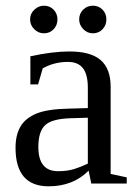

<svg xmlns="http://www.w3.org/2000/svg" viewBox="-20 -652 484 682"><path d="M227.1 -469.2Q302.2 -469.2 337.6 -438.5Q373 -407.7 373 -344.2V-34.2L430.2 -22V0H304.2L294.9 -45.9Q239.3 9.8 152.8 9.8Q35.2 9.8 35.2 -127Q35.2 -172.9 53 -202.9Q70.8 -232.9 109.9 -248.8Q148.9 -264.6 223.1 -266.1L292 -268.1V-339.8Q292 -387.2 274.7 -409.7Q257.3 -432.1 221.2 -432.1Q172.4 -432.1 131.8 -409.2L115.2 -352.1H87.9V-452.1Q167 -469.2 227.1 -469.2ZM292 -233.9 228 -231.9Q162.6 -229.5 139.4 -206.5Q116.2 -183.6 116.2 -129.9Q116.2 -43.9 186 -43.9Q219.2 -43.9 243.4 -51.5Q267.6 -59.1 292 -70.8ZM357.9 -583Q357.9 -562.5 344.2 -548.1Q330.6 -533.7 310.1 -533.7Q289.6 -533.7 275.4 -548.8Q261.2 -564 261.2 -583Q261.2 -603.5 275.4 -617.7Q289.6 -631.8 310.1 -631.8Q330.6 -631.8 344.2 -617.7Q357.9 -603.5 357.9 -583ZM184.1 -583Q184.1 -562.5 170.4 -548.1Q156.7 -533.7 136.2 -533.7Q116.2 -533.7 101.6 -548.3Q86.9 -563 86.9 -583Q86.9 -603.5 102.1 -617.7Q117.2 -631.8 136.2 -631.8Q156.7 -631.8 170.4 -617.7Q184.1 -603.5 184.1 -583Z"/></svg>

Font: Times New Roman
Style: Regular
Weight: 400
Designer: Steve Matteson
Foundry: Ascender Corporation
Version: Version 2.00.3